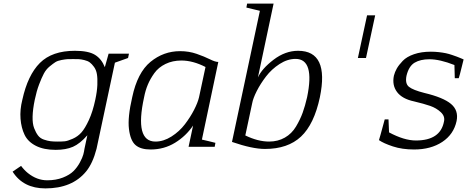

<svg xmlns="http://www.w3.org/2000/svg" viewBox="-20 -815 2594 1066"><path d="M583 -517H696L691 -493L618 -467L516 11Q495 92 458 137Q381 231 232 231Q109 231 50 138L97 106Q114 129 135 146Q185 186 242 186Q291 186 329 171Q367 156 388 135Q409 114 423.5 87Q438 60 442.5 43Q447 26 449 11L465 -64Q424 -17 385 0Q346 17 289 17Q223 17 179 -5.5Q135 -28 116.5 -66.5Q98 -105 94 -155.5Q90 -206 104 -261Q134 -398 201.5 -465.5Q269 -533 396 -533Q471 -533 507.5 -510.5Q544 -488 562 -442ZM691 -493 693 -494ZM173 -261Q162 -208 161 -168Q160 -128 169.5 -103.5Q179 -79 191 -63Q203 -47 223.5 -40Q244 -33 260 -31Q276 -29 299 -29Q324 -29 339.5 -30.5Q355 -32 383.5 -44.5Q412 -57 432 -79.5Q452 -102 473.5 -148.5Q495 -195 509 -261Q519 -307 520.5 -343.5Q522 -380 518 -403.5Q514 -427 502 -443.5Q490 -460 478.5 -468.5Q467 -477 448 -481.5Q429 -486 417.5 -486.5Q406 -487 386 -487Q364 -487 354 -486.5Q344 -486 322 -482Q300 -478 287.5 -470Q275 -462 255.5 -446Q236 -430 223.5 -406.5Q211 -383 197 -346Q183 -309 173 -261Z M1085 -275 1121 -443Q1051 -479 987 -479Q938 -479 899 -460Q860 -441 837 -409Q814 -377 800.5 -344.5Q787 -312 780 -275Q726 -29 843 -29Q888 -29 932 -57Q976 -85 1006.5 -125Q1037 -165 1057.5 -205Q1078 -245 1085 -275ZM1192 -471 1101 -40Q1112 -38 1137.5 -31.5Q1163 -25 1176 -22L1172 0H1027L1052 -118Q1013 -60 952 -22.5Q891 15 816 15Q761 15 732.5 -9.5Q704 -34 696 -98.5Q688 -163 714 -275Q743 -412 815.5 -471.5Q888 -531 980 -531Q1029 -531 1072 -516Q1115 -501 1145 -486Q1175 -471 1192 -471Z M1380 -241 1342 -63Q1412 -29 1474 -29Q1523 -29 1561.5 -51Q1600 -73 1623.5 -112.5Q1647 -152 1660.5 -189.5Q1674 -227 1685 -275Q1729 -488 1621 -488Q1576 -488 1532 -459.5Q1488 -431 1457 -390.5Q1426 -350 1405.5 -309.5Q1385 -269 1380 -241ZM1352 -795H1499L1412 -385Q1434 -434 1499 -483.5Q1564 -533 1635 -533Q1809 -533 1756 -275Q1724 -125 1651 -56.5Q1578 12 1451 12Q1381 12 1268 -27L1423 -755Q1412 -757 1385.5 -764Q1359 -771 1348 -773Z M2012 -493H1967L2018 -730H2063Z M2505 -381 2503 -454Q2422 -486 2364 -486Q2314 -486 2282 -467Q2250 -448 2237 -395Q2228 -351 2250.5 -333Q2273 -315 2336 -299Q2441 -274 2484 -238Q2527 -202 2515 -143Q2499 -69 2435.5 -27Q2372 15 2279 15Q2213 15 2161.5 -2Q2110 -19 2084 -37Q2086 -41 2116 -152H2137L2140 -80Q2224 -35 2289 -35Q2425 -35 2445 -140Q2452 -169 2427.5 -192Q2403 -215 2368.5 -227Q2334 -239 2279 -252Q2213 -266 2184.5 -304Q2156 -342 2167 -395Q2172 -415 2183 -434.5Q2194 -454 2216 -477Q2238 -500 2278.5 -514Q2319 -528 2372 -528Q2395 -528 2417 -525.5Q2439 -523 2455.5 -519.5Q2472 -516 2489.5 -510Q2507 -504 2516.5 -500.5Q2526 -497 2539 -491.5Q2552 -486 2554 -485Q2549 -467 2541 -433Q2533 -399 2527 -381Z"/></svg>

Font: Afta serif
Style: Italic
Weight: 400
Italic angle: -12°
Designer: parq.ink
Foundry: Oriol Esparraguera Font
Version: Version 1.000